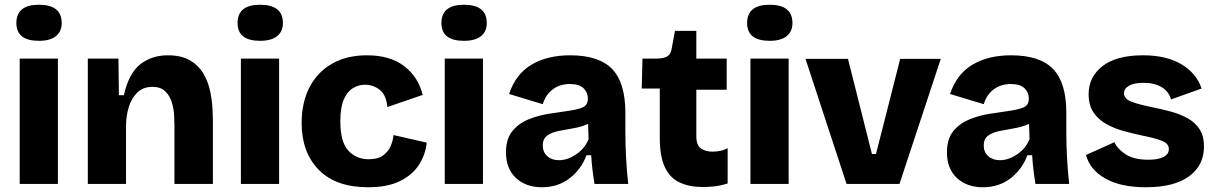

<svg xmlns="http://www.w3.org/2000/svg" viewBox="-20 -775 5120 809"><path d="M63 0V-528H224V0ZM144 -603Q49 -603 49 -678Q49 -755 144 -755Q240 -755 240 -678Q240 -642 215.5 -622.5Q191 -603 144 -603Z M350 0V-528H479L481 -374H502Q523 -467 571.5 -504.5Q620 -542 687 -542Q744 -542 780 -521Q816 -500 836 -466.5Q856 -433 864.5 -395Q873 -357 875 -322Q877 -287 877 -264V0H715V-247Q715 -264 713.5 -291Q712 -318 703.5 -345Q695 -372 676 -390.5Q657 -409 622 -409Q584 -409 559.5 -386Q535 -363 523 -325Q511 -287 511 -241V0Z M995 0V-528H1156V0ZM1076 -603Q981 -603 981 -678Q981 -755 1076 -755Q1172 -755 1172 -678Q1172 -642 1147.5 -622.5Q1123 -603 1076 -603Z M1531 14Q1395 14 1323 -59.5Q1251 -133 1251 -257Q1251 -342 1283.5 -406Q1316 -470 1378 -506Q1440 -542 1526 -542Q1624 -542 1683.5 -496Q1743 -450 1761 -375L1612 -324Q1608 -374 1580.5 -396Q1553 -418 1517 -418Q1491 -418 1467 -403.5Q1443 -389 1428.5 -355.5Q1414 -322 1414 -264Q1414 -176 1448 -140Q1482 -104 1533 -104Q1572 -104 1594 -120Q1616 -136 1626 -159.5Q1636 -183 1638 -206L1778 -174Q1773 -124 1745.5 -81Q1718 -38 1665.5 -12Q1613 14 1531 14Z M1854 0V-528H2015V0ZM1935 -603Q1840 -603 1840 -678Q1840 -755 1935 -755Q2031 -755 2031 -678Q2031 -642 2006.5 -622.5Q1982 -603 1935 -603Z M2263 14Q2196 14 2154 -25Q2112 -64 2112 -133Q2112 -189 2138 -221.5Q2164 -254 2204.5 -271Q2245 -288 2289 -295Q2333 -302 2369 -307Q2413 -313 2435 -322.5Q2457 -332 2457 -360Q2457 -385 2439 -403Q2421 -421 2381 -421Q2339 -421 2309 -398.5Q2279 -376 2267 -336L2125 -379Q2153 -463 2219.5 -502.5Q2286 -542 2382 -542Q2504 -542 2559.5 -484Q2615 -426 2615 -300V-219Q2615 -110 2627 0H2485Q2481 -23 2477 -55Q2473 -87 2471 -121H2451Q2430 -63 2381 -24.5Q2332 14 2263 14ZM2335 -100Q2371 -100 2407.5 -124.5Q2444 -149 2460 -189L2458 -253Q2429 -240 2396 -234.5Q2363 -229 2333.5 -223Q2304 -217 2285.5 -203.5Q2267 -190 2267 -162Q2267 -134 2286 -117Q2305 -100 2335 -100Z M2941 13Q2885 13 2844 -6Q2803 -25 2781.5 -70.5Q2760 -116 2760 -195V-402H2684L2687 -528H2742Q2774 -528 2790 -536.5Q2806 -545 2810 -569L2824 -645H2914V-528H3042V-397H2914V-202Q2914 -162 2934 -149Q2954 -136 2982 -136Q3001 -136 3018 -140Q3035 -144 3046 -151V-2Q3014 8 2987.5 10.5Q2961 13 2941 13Z M3142 0V-528H3303V0ZM3223 -603Q3128 -603 3128 -678Q3128 -755 3223 -755Q3319 -755 3319 -678Q3319 -642 3294.5 -622.5Q3270 -603 3223 -603Z M3547 0 3374 -527H3553L3654 -126H3671L3773 -527H3944L3770 0Z M4121 14Q4054 14 4012 -25Q3970 -64 3970 -133Q3970 -189 3996 -221.5Q4022 -254 4062.5 -271Q4103 -288 4147 -295Q4191 -302 4227 -307Q4271 -313 4293 -322.5Q4315 -332 4315 -360Q4315 -385 4297 -403Q4279 -421 4239 -421Q4197 -421 4167 -398.5Q4137 -376 4125 -336L3983 -379Q4011 -463 4077.5 -502.5Q4144 -542 4240 -542Q4362 -542 4417.5 -484Q4473 -426 4473 -300V-219Q4473 -110 4485 0H4343Q4339 -23 4335 -55Q4331 -87 4329 -121H4309Q4288 -63 4239 -24.5Q4190 14 4121 14ZM4193 -100Q4229 -100 4265.5 -124.5Q4302 -149 4318 -189L4316 -253Q4287 -240 4254 -234.5Q4221 -229 4191.5 -223Q4162 -217 4143.5 -203.5Q4125 -190 4125 -162Q4125 -134 4144 -117Q4163 -100 4193 -100Z M4808 14Q4702 14 4637 -23Q4572 -60 4556 -122L4676 -176Q4686 -150 4721 -126Q4756 -102 4819 -102Q4860 -102 4882.5 -113.5Q4905 -125 4905 -147Q4905 -170 4876.5 -181.5Q4848 -193 4792 -204Q4755 -212 4716 -222.5Q4677 -233 4643 -251.5Q4609 -270 4588 -300.5Q4567 -331 4567 -378Q4567 -451 4625.5 -496.5Q4684 -542 4796 -542Q4894 -542 4957.5 -504.5Q5021 -467 5043 -402L4914 -356Q4906 -388 4876 -407Q4846 -426 4798 -426Q4759 -426 4737.5 -414Q4716 -402 4716 -382Q4716 -358 4748.5 -346Q4781 -334 4836 -323Q4876 -315 4914.5 -304.5Q4953 -294 4984.5 -276.5Q5016 -259 5034.5 -230.5Q5053 -202 5053 -157Q5053 -78 4990 -32Q4927 14 4808 14Z"/></svg>

Font: Bricolage Grotesque 10pt ExtraBold
Style: Regular
Weight: 800
Designer: Mathieu Triay
Foundry: Atelier Triay
Version: Version 1.000; ttfautohint (v1.8.4.7-5d5b);gftools[0.9.32]